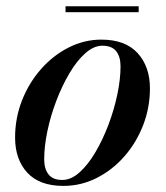

<svg xmlns="http://www.w3.org/2000/svg" viewBox="-20 -600 546 630"><path d="M195 -579.5H435V-560H195ZM188 10Q109.5 10 69.5 -33.5Q29.5 -77 29.5 -148.5Q29.5 -212.5 52.2 -270.5Q75 -328.5 114.8 -373.5Q154.5 -418.5 205.5 -444.2Q256.5 -470 312.5 -470Q391 -470 431.5 -425.8Q472 -381.5 472 -310Q472 -246.5 449.5 -188.8Q427 -131 387.5 -86.2Q348 -41.5 296.8 -15.8Q245.5 10 188 10ZM184.5 -9.5Q213 -9.5 240.8 -34.2Q268.5 -59 292.8 -100Q317 -141 335.8 -190.5Q354.5 -240 365 -290Q375.5 -340 375.5 -382.5Q375.5 -414 361.2 -432Q347 -450 316 -450Q287.5 -450 259.8 -425.2Q232 -400.5 207.8 -359.5Q183.5 -318.5 164.8 -269.2Q146 -220 135.5 -169.8Q125 -119.5 125 -77Q125 -46 139.2 -27.8Q153.5 -9.5 184.5 -9.5Z"/></svg>

Font: Bodoni* 11pt Medium
Style: Italic
Weight: 500
Italic angle: -13°
Version: Version 2.3